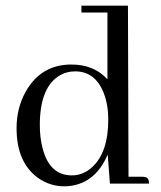

<svg xmlns="http://www.w3.org/2000/svg" viewBox="-20 -655 575 685"><path d="M372.1 0H511.7Q511.7 -21.5 497.1 -23.4Q493.2 -24.4 487.3 -24.4H438.5L436.5 -634.8H270.5V-610.4H363.3V-372.1Q315.4 -424.8 234.4 -424.8Q127 -424.8 72.3 -329.1Q39.1 -270.5 39.1 -197.3Q39.1 -76.2 115.2 -20.5Q158.2 9.8 210 9.8Q316.4 7.8 364.3 -103.5ZM122.1 -209Q122.1 -346.7 196.3 -387.7Q219.7 -400.4 248 -400.4Q319.3 -400.4 349.6 -324.2Q366.2 -283.2 366.2 -227.5Q366.2 -110.4 307.6 -57.6Q276.4 -29.3 236.3 -29.3Q156.2 -29.3 131.8 -127Q122.1 -163.1 122.1 -209Z"/></svg>

Font: Abhaya Libre
Style: Regular
Weight: 400
Designer: Pushpananda Ekanayake, Sol Matas, Pathum Egodawatta
Foundry: Mooniak
Version: Version 1.050 ; ttfautohint (v1.6)